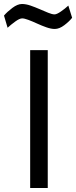

<svg xmlns="http://www.w3.org/2000/svg" viewBox="-70 -941 381 961"><path d="M81 0V-690H169V0ZM204 -796Q186 -796 163 -804Q140 -812 116 -823Q92 -834 72 -841.5Q52 -849 41 -849Q28 -849 6 -833Q-16 -817 -32 -802L-50 -863Q-34 -882 -8 -901.5Q18 -921 40 -921Q60 -921 83 -913Q106 -905 129 -895Q152 -885 171.5 -877Q191 -869 203 -869Q214 -869 235 -883.5Q256 -898 272 -913L291 -852Q277 -834 252 -815Q227 -796 204 -796Z"/></svg>

Font: Cairo Medium
Style: Regular
Weight: 500
Designer: Mohamed Gaber, Accademia di Belle Arti di Urbino
Foundry: Kief Type Foundry, Accademia di Belle Arti di Urbino
Version: Version 3.117